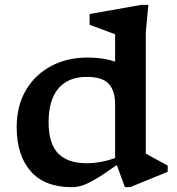

<svg xmlns="http://www.w3.org/2000/svg" viewBox="-20 -763 734 794"><path d="M673.5 -52.5 518 11H496.5L463 -80.5Q404.5 -39 370.8 -19.8Q337 -0.5 316.5 5.2Q296 11 278 11Q164 11 106.5 -55.2Q49 -121.5 49 -237Q49 -325.5 87.2 -390.2Q125.5 -455 191.8 -490Q258 -525 341.5 -525Q374.5 -525 402 -521Q429.5 -517 456 -508V-621.5Q450 -623.5 430 -631Q410 -638.5 387.5 -646.8Q365 -655 350.5 -660.5V-705L564.5 -743H593.5L583 -630.5V-127.5Q589 -124 606.8 -114.5Q624.5 -105 643.8 -94.5Q663 -84 673.5 -78ZM456 -332.5Q456 -387 430 -416Q404 -445 339 -445Q262 -445 221.5 -397.2Q181 -349.5 181 -258Q181 -169 220.5 -128.5Q260 -88 338 -88Q396 -88 456 -109.5Z"/></svg>

Font: Newsreader 6pt Medium
Style: Regular
Weight: 500
Designer: Hugues Gentile
Foundry: Production Type
Version: Version 1.003; ttfautohint (v1.8.3)